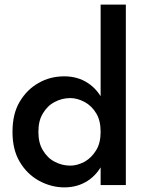

<svg xmlns="http://www.w3.org/2000/svg" viewBox="-20 -800 629 830"><path d="M524 -780H415V0H524ZM34 -230Q34 -153 65 -101Q96 -48 148 -19Q201 10 258 10Q316 10 360 -19Q403 -47 429 -102Q454 -151 454 -230Q454 -310 429 -359Q403 -413 360 -441Q316 -470 258 -470Q197 -470 148 -442Q97 -414 65 -360Q34 -308 34 -230ZM165 -151Q146 -182 146 -230Q146 -278 165 -309Q185 -343 216 -359Q248 -376 284 -376Q314 -376 346 -359Q377 -342 396 -310Q415 -279 415 -230Q415 -182 396 -151Q376 -118 346 -101Q314 -84 284 -84Q248 -84 216 -101Q185 -117 165 -151Z"/></svg>

Font: NM-font
Style: Medium
Weight: 500
Designer: ""
Foundry: ""
Version: ""